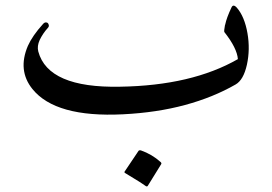

<svg xmlns="http://www.w3.org/2000/svg" viewBox="-20 -399 966 682"><path d="M821 -372Q835 -356 844.5 -333Q854 -310 859 -281Q869 -224 857 -169Q845 -115 817 -99Q737 -53 637 -26Q537 1 417 7Q177 19 95 -83Q42 -149 79 -236Q87 -254 100.5 -273.5Q114 -293 133 -314Q139 -321 146 -319Q151 -318 153 -311Q155 -305 150 -300Q132 -280 121 -257Q111 -235 116 -216Q151 -86 406 -91Q534 -93 638.5 -117.5Q743 -142 825 -189Q822 -228 777 -285Q775 -288 779 -309Q780 -311 780 -312Q785 -336 802 -372Q808 -386 821 -372ZM472 137Q474 134 480 135Q520 149 551 177Q555 181 552 185L505 261Q502 266 495 260Q491 257 474 246Q457 235 425 216Q420 213 423 210Z"/></svg>

Font: Amiri
Style: Regular
Weight: 400
Designer: Khaled Hosny
Version: Version 0.114